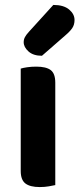

<svg xmlns="http://www.w3.org/2000/svg" viewBox="-20 -750 322 778"><path d="M64 -286H204V0Q195 2 178 5Q161 8 141 8Q102 8 83 -6.5Q64 -21 64 -57ZM204 -239H64V-472Q73 -475 90 -477.5Q107 -480 127 -480Q167 -480 185.5 -466Q204 -452 204 -415ZM97 -621 196 -730Q238 -730 260 -711.5Q282 -693 282 -669Q282 -650 273 -636.5Q264 -623 244 -606L150 -524Q115 -524 95.5 -541.5Q76 -559 76 -579Q76 -590 81 -599.5Q86 -609 97 -621Z"/></svg>

Font: BalooTamma2Bold
Style: Bold
Weight: 700
Designer: Divya Kowshik, Shuchita Grover and Ek Type
Foundry: Ek Type
Version: Version 1.700